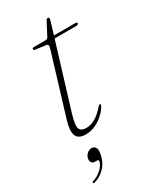

<svg xmlns="http://www.w3.org/2000/svg" viewBox="-188 -575 689 841"><g transform="rotate(-30 156.0 -154.0)"><path d="M144.5 -418.5 93.5 -425Q85.5 -426 85.5 -431.5Q85.5 -438 94.5 -438H152Q162 -438 165.5 -444L201 -511.5Q204.5 -518 210.5 -518Q216.5 -518 216.5 -511.5Q216.5 -507.5 213 -496L195.5 -438H304.5Q312.5 -438 312.5 -432.5Q312.5 -425 297 -425H191.5L93 -103Q76.5 -48.5 83.8 -32.2Q91 -16 115.5 -16Q139.5 -16 162.2 -29Q185 -42 211 -72Q215.5 -77 219 -76.5Q223 -75.5 222 -71Q214 -53 195.8 -35Q177.5 -17 152.8 -4.8Q128 7.5 100.5 7.5Q63.5 7.5 54 -16.2Q44.5 -40 58.5 -87L150.5 -389.5Q155.5 -405.5 154.2 -411.2Q153 -417 144.5 -418.5ZM77 131Q63 131 57.8 122.8Q52.5 114.5 55.5 102Q59 88.5 69.2 80Q79.5 71.5 91.5 71.5Q105.5 71.5 111.5 84.5Q117.5 97.5 110 124.5Q102 157 79.8 178.8Q57.5 200.5 29 209Q21.5 211 20.5 206.5Q20 202 26.5 200Q52 192 69.8 175Q87.5 158 92 141Q94.5 131 86 131Z"/></g></svg>

Font: Fraunces 72pt Thin
Style: Italic
Weight: 100
Italic angle: -16°
Version: Version 1.000;[b76b70a41]